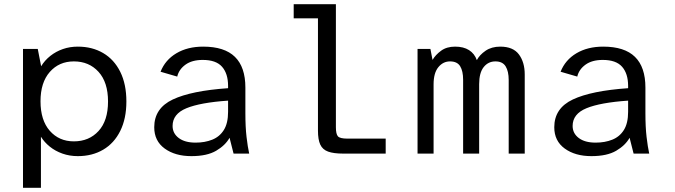

<svg xmlns="http://www.w3.org/2000/svg" viewBox="-20 -728 3200 910"><path d="M89 162V-496H159L175 -414Q192 -442 218.5 -463Q245 -484 278 -495.5Q311 -507 349 -507Q417 -507 469 -476.5Q521 -446 550 -387.5Q579 -329 579 -247Q579 -166 550 -107.5Q521 -49 469 -18.5Q417 12 349 12Q310 12 276 0Q242 -12 216 -33Q190 -54 174 -80V162ZM330 -58Q402 -58 447 -107Q492 -156 492 -247Q492 -338 447 -387.5Q402 -437 330 -437Q260 -437 216 -387Q172 -337 172 -248Q172 -158 216 -108Q260 -58 330 -58Z M887 12Q810 12 760.5 -24Q711 -60 711 -125Q711 -215 799 -256.5Q887 -298 1061 -310V-321Q1061 -379 1032.5 -411.5Q1004 -444 941 -444Q890 -444 859 -421.5Q828 -399 820 -365L741 -388Q763 -444 816 -475.5Q869 -507 943 -507Q1044 -507 1093.5 -458.5Q1143 -410 1143 -313V-191Q1143 -126 1148.5 -79Q1154 -32 1161 0H1087L1068 -75Q1048 -39 1004.5 -13.5Q961 12 887 12ZM907 -52Q951 -52 986 -66Q1021 -80 1041 -112Q1061 -144 1061 -198V-251Q929 -242 863.5 -215Q798 -188 798 -131Q798 -96 827 -74Q856 -52 907 -52Z M1607 0Q1561 0 1535 -9.5Q1509 -19 1498 -42.5Q1487 -66 1487 -109V-641H1372V-708H1572V-125Q1572 -93 1581.5 -82Q1591 -71 1627 -71H1808V0Z M1959 0V-496H2020L2030 -444Q2044 -468 2070.5 -487.5Q2097 -507 2137 -507Q2177 -507 2203 -490.5Q2229 -474 2240 -443Q2253 -468 2281.5 -487.5Q2310 -507 2351 -507Q2412 -507 2439.5 -470Q2467 -433 2467 -375V0H2391V-349Q2391 -390 2376.5 -413.5Q2362 -437 2328 -437Q2294 -437 2272.5 -410Q2251 -383 2251 -329V0H2175V-350Q2175 -391 2161 -414Q2147 -437 2113 -437Q2080 -437 2057.5 -409.5Q2035 -382 2035 -328V0Z M2783 12Q2706 12 2656.5 -24Q2607 -60 2607 -125Q2607 -215 2695 -256.5Q2783 -298 2957 -310V-321Q2957 -379 2928.5 -411.5Q2900 -444 2837 -444Q2786 -444 2755 -421.5Q2724 -399 2716 -365L2637 -388Q2659 -444 2712 -475.5Q2765 -507 2839 -507Q2940 -507 2989.5 -458.5Q3039 -410 3039 -313V-191Q3039 -126 3044.5 -79Q3050 -32 3057 0H2983L2964 -75Q2944 -39 2900.5 -13.5Q2857 12 2783 12ZM2803 -52Q2847 -52 2882 -66Q2917 -80 2937 -112Q2957 -144 2957 -198V-251Q2825 -242 2759.5 -215Q2694 -188 2694 -131Q2694 -96 2723 -74Q2752 -52 2803 -52Z"/></svg>

Font: Atkinson Hyperlegible Mono ExtraLight
Style: Regular
Weight: 400
Monospace: yes
Version: Version 2.001